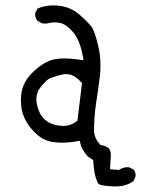

<svg xmlns="http://www.w3.org/2000/svg" viewBox="-20 -604 540 696"><path d="M229 -149.9Q219.2 -147.5 210.7 -147.5Q202.1 -147.5 195.3 -148.4Q159.2 -153.3 139.6 -173.3Q120.1 -193.4 113.3 -227.5Q111.8 -236.3 111.8 -244.6Q111.8 -269.5 127.4 -288.6Q147 -312 156.7 -317.6Q166.5 -323.2 192.4 -330.6Q208 -335.4 219 -335.4Q230 -335.4 236.6 -333Q243.2 -330.6 248.5 -327.6Q261.2 -320.3 274.9 -305.2L277.3 -302.7L260.7 -166.5L258.3 -164.6Q245.1 -154.3 229 -149.9ZM399.9 71.8Q435.5 71.8 463.4 53.2L471.2 36.6Q471.7 34.7 471.7 33.2Q471.7 19.5 464.4 10.7L447.8 2.4Q445.8 2 443.8 2Q426.8 2 413.6 10.7L411.1 12.2L378.9 9.3Q381.8 -42.5 381.8 -43Q381.8 -57.1 374 -66.4Q362.3 -76.2 347.7 -77.6L344.7 -78.1L342.8 -80.1Q323.2 -101.1 320.8 -127.4V-127.9Q320.8 -181.2 328.6 -231.2Q336.4 -281.2 342.3 -330.1Q344.2 -348.6 344.2 -366.7Q344.2 -405.3 335.4 -440.4Q323.2 -491.7 311.5 -507.3Q299.3 -523.4 267.6 -551.3Q229.5 -584.5 173.3 -584.5Q141.6 -584.5 115.7 -572.8L107.9 -557.1Q107.4 -555.2 107.4 -551.3Q107.4 -547.4 109.1 -541.3Q110.8 -535.2 115.2 -528.8L133.3 -519Q137.7 -518.6 144.8 -518.6Q151.9 -518.6 159.4 -520.8Q167 -522.9 176.5 -522.9Q186 -522.9 196.8 -521Q220.2 -516.6 245.6 -486.8Q270.5 -457.5 280.8 -397L282.7 -385.7L271.5 -387.2Q238.8 -392.1 213.9 -392.1Q189 -392.1 171.4 -387.7Q137.2 -378.4 99.6 -342.8Q62.5 -307.6 57.1 -262.7Q55.7 -250 55.7 -243.2Q55.7 -221.7 58.6 -207.5Q68.8 -157.7 111.3 -119.1Q140.1 -91.8 178.2 -88.4Q190.9 -86.9 204.6 -86.9Q231.9 -86.9 261.2 -92.3L269.5 -93.8L271 -85.4Q274.4 -64.5 297.4 -37.6L317.4 -23.9L317.9 -20Q321.3 37.6 337.4 63.5Q356 70.8 393.6 71.8H394Q397 71.8 399.9 71.8Z"/></svg>

Font: NaikaiFont
Style: Light
Weight: 300
Version: Version 1.89